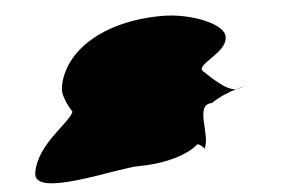

<svg xmlns="http://www.w3.org/2000/svg" viewBox="-47 -779 1205 769"><g transform="rotate(-5 555.5 -394.5)"><path d="M69 -127C53 -25 398 -119 486 -119C595 -119 684 -149 723 -183C725 -194 762 -164 750 -164H752C783 -214 726 -345 798 -345C832 -368 871 -383 900 -392C877 -391 846 -405 771 -478C755 -507 875 -542 876 -602C883 -654 748 -710 630 -710C391 -710 227 -602 205 -458C199 -420 237 -362 239 -359C222 -314 87 -242 69 -127ZM900 -392C913 -393 925 -399 936 -402C932 -401 918 -397 900 -392ZM936 -402H938Z"/></g></svg>

Font: Ampere
Style: SuExtIta
Weight: 400
Version: Version 1